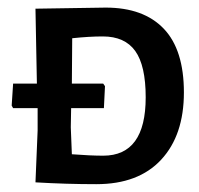

<svg xmlns="http://www.w3.org/2000/svg" viewBox="-20 -473 515 498"><path d="M229.9 4.7Q152.3 4.7 72.9 0H72L77.6 -134.6V-192.5H14L10.3 -199.1L14 -256.1H75.7L72 -450.5H72.9L254.2 -453.3Q352.3 -453.3 404.7 -398.6Q457 -343.9 457 -233.2Q457 -122.4 398.1 -58.9Q339.3 4.7 229.9 4.7ZM357.9 -220.6Q357.9 -302.8 330.8 -340.7Q303.7 -378.5 246.7 -378.5Q211.2 -378.5 167.3 -373.8L166.4 -256.1H247.7L252.3 -249.5L249.5 -192.5H164.5L163.6 -143L166.4 -72.9Q215 -69.2 247.7 -69.2Q357.9 -69.2 357.9 -220.6Z"/></svg>

Font: Gurajada
Style: Regular
Weight: 400
Designer: Purushoth Kumar Guthula
Foundry: SiliconAndhra, USA.
Version: Version 1.0.3; ttfautohint (v1.2.42-39fb)